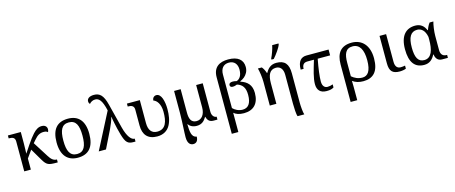

<svg xmlns="http://www.w3.org/2000/svg" viewBox="-53 -1601 6274 2646"><g transform="rotate(-15 3083.5 -278.0)"><path d="M107.9 -425.8V0H202.1V-158.2L277.8 -264.2L376 -97.2C429.2 -7.3 455.1 0 571.8 0H585.9V-42H583C538.1 -42 505.9 -69.3 472.2 -124L335 -340.8L371.1 -382.8C417 -436.5 453.1 -456.1 507.8 -456.1C537.1 -456.1 554.2 -446.8 564 -437C569.8 -446.3 574.2 -461.9 574.2 -477.1C574.2 -513.7 548.8 -541 500 -541C455.6 -541 418 -520 375 -473.1C345.2 -440.9 310.1 -395 268.6 -333.5C247.6 -302.7 224.1 -267.6 198.2 -228C198.7 -249 199.7 -268.6 200.2 -287.6C201.7 -320.3 202.1 -356 202.1 -374V-536.1H18.1V-494.1H25.9C70.3 -494.1 107.9 -484.4 107.9 -425.8Z M1107.9 -269C1107.9 -362.8 1086.4 -432.1 1046.4 -478C1006.3 -523.9 948.2 -545.9 876 -545.9C721.2 -545.9 641.1 -456.1 641.1 -269C641.1 -175.3 663.1 -105.5 703.1 -59.1C743.2 -12.7 800.8 9.8 873 9.8C1026.9 9.8 1107.9 -81.1 1107.9 -269ZM737.8 -269C737.8 -417 773.4 -493.2 874 -493.2C924.3 -493.2 958.5 -474.1 980 -437C1001.5 -399.4 1010.7 -343.3 1010.7 -269C1010.7 -194.8 1002 -138.2 980.5 -100.1C959 -62 925.3 -42 875 -42C774.4 -42 737.8 -121.6 737.8 -269Z M1436 -514.2 1170.9 0H1273.9L1400.9 -257.8C1419.9 -296.4 1454.1 -378.9 1460 -414.1H1462.9C1464.4 -399.4 1470.7 -362.3 1480 -318.8C1489.7 -270.5 1503.4 -210 1521 -149.9C1540 -85 1556.6 -47.4 1579.6 -26.4C1602.5 -4.9 1630.4 0 1671.9 0H1695.3V-42H1689.9C1669.9 -42 1646.5 -56.2 1624 -87.4C1601.6 -118.7 1579.6 -167 1562 -235.8L1473.1 -585.9C1455.6 -656.2 1434.1 -702.6 1407.2 -731C1379.9 -759.3 1347.7 -770 1307.1 -770C1241.2 -770 1207 -741.7 1207 -705.1C1207 -687 1212.9 -671.9 1224.1 -664.1C1240.2 -684.1 1269 -704.1 1306.2 -704.1C1333 -704.1 1356 -695.3 1377.4 -667.5C1398.9 -639.6 1418 -592.3 1436 -514.2Z M2005.4 9.8C2092.8 9.8 2154.8 -29.8 2189 -91.3C2224.6 -155.3 2236.3 -233.4 2236.3 -319.8C2236.3 -375 2228.5 -431.2 2212.9 -473.6C2196.8 -516.1 2171.9 -543.9 2137.2 -543.9C2106 -543.9 2079.1 -520.5 2079.1 -481.9C2101.1 -475.6 2125.5 -457.5 2143.6 -426.8C2161.6 -396 2174.3 -353 2174.3 -296.9C2174.3 -227.1 2167 -166.5 2144 -123.5C2121.1 -80.1 2083.5 -54.2 2021.5 -54.2C1943.8 -54.2 1900.4 -106.9 1900.4 -208V-536.1H1716.3V-494.1H1719.2C1763.7 -494.1 1806.2 -484.4 1806.2 -425.8V-199.2C1806.2 -68.4 1870.1 9.8 2005.4 9.8Z M2568.8 9.8C2639.6 9.8 2678.2 -27.3 2709 -80.1H2712.9C2725.1 -27.3 2755.4 0 2810.1 0H2864.3V-42H2860.8C2830.6 -42 2797.9 -72.8 2797.9 -128.9V-536.1H2704.1V-215.8C2704.1 -119.6 2657.2 -54.2 2583 -54.2C2506.8 -54.2 2482.9 -111.3 2482.9 -200.2V-536.1H2389.2V-225.1C2388.7 -141.6 2384.8 -75.2 2382.3 -19.5C2379.9 32.7 2377 83 2377 121.1C2377 211.9 2416.5 240.2 2458 240.2C2505.9 240.2 2527.8 203.1 2527.8 152.8C2490.7 147 2471.7 124.5 2460.9 89.4C2450.2 54.2 2448.2 6.3 2446.8 -48.8C2473.6 -11.7 2512.7 9.8 2568.8 9.8Z M3004.4 -565.9V240.2H3098.1V-35.2C3127.4 -7.8 3173.8 9.8 3242.2 9.8C3375.5 9.8 3458 -66.9 3458 -221.2C3458 -338.4 3397.5 -393.1 3305.2 -422.9V-429.2C3328.1 -438.5 3349.1 -450.7 3367.2 -466.3C3398.9 -494.1 3429.2 -536.1 3429.2 -600.1C3429.2 -702.1 3359.4 -763.2 3220.2 -763.2C3097.7 -763.2 3004.4 -711.9 3004.4 -565.9ZM3098.1 -102.1V-580.1C3098.1 -662.6 3137.7 -717.8 3219.2 -717.8C3296.4 -717.8 3336.4 -664.1 3336.4 -588.9C3336.4 -509.3 3306.6 -460.9 3258.3 -443.8C3236.8 -450.2 3212.9 -452.1 3202.1 -452.1C3165.5 -452.1 3147.5 -438 3147.5 -415C3147.5 -394 3163.1 -382.8 3185.1 -382.8C3210 -382.8 3231 -389.6 3248 -397C3320.8 -374.5 3361.3 -327.1 3361.3 -220.2C3361.3 -98.6 3316.4 -42 3236.3 -42C3180.2 -42 3127.9 -69.8 3098.1 -102.1Z M3611.3 -338.9V0H3705.1V-291C3705.1 -350.1 3712.9 -397.9 3732.4 -431.2C3751.5 -463.9 3781.7 -481.9 3827.1 -481.9C3886.2 -481.9 3926.3 -439 3926.3 -355V58.1C3926.3 111.8 3930.2 212.4 3943.4 240.2H4039.1C4027.3 210.9 4020 116.2 4020 69.8V-350.1C4020 -485.8 3966.8 -545.9 3849.1 -545.9C3768.1 -545.9 3724.6 -499.5 3695.3 -444.8H3689C3677.7 -480 3663.1 -508.8 3641.1 -536.1H3585C3597.7 -493.7 3611.3 -401.9 3611.3 -338.9ZM3797.4 -606H3830.1C3850.6 -628.4 3877.4 -662.6 3901.4 -697.8C3924.8 -731.9 3943.4 -764.6 3948.2 -784.2V-795.9H3858.4C3849.6 -746.1 3819.8 -664.6 3797.4 -621.1Z M4416 -453.1H4593.3V-536.1H4279.3C4240.7 -536.1 4208.5 -524.4 4186 -497.6C4163.6 -470.2 4150.4 -428.7 4150.4 -368.2H4192.4C4192.4 -416 4210.4 -453.1 4269 -453.1H4362.3C4342.3 -386.7 4323.7 -325.7 4310.1 -271C4296.4 -215.8 4288.1 -166.5 4288.1 -124C4288.1 -39.6 4331.1 9.8 4421.4 9.8C4472.7 9.8 4499.5 1.5 4523.9 -14.2V-58.1C4501 -48.8 4473.1 -43 4448.2 -43C4408.2 -43 4376 -71.3 4376 -138.2C4376 -208.5 4390.1 -318.8 4416 -453.1Z M5167.5 -257.8C5167.5 -443.4 5069.3 -545.9 4924.3 -545.9C4769.5 -545.9 4700.2 -456.1 4700.2 -293V240.2H4794.4V48.8C4794.4 13.2 4793.9 -18.1 4792.5 -36.1C4835.4 -3.4 4887.2 9.8 4946.3 9.8C5016.1 9.8 5071.3 -10.3 5109.4 -53.7C5147.5 -96.7 5167.5 -164.1 5167.5 -257.8ZM4794.4 -101.1V-293C4794.4 -416.5 4822.8 -493.2 4922.4 -493.2C5023.4 -493.2 5070.3 -405.8 5070.3 -257.8C5070.3 -178.2 5057.6 -125 5036.1 -90.8C5014.2 -56.6 4982.9 -42 4946.3 -42C4883.8 -42 4835.4 -65.9 4794.4 -101.1Z M5414.1 -142.1V-536.1H5320.3V-145C5320.3 -31.2 5362.8 9.8 5465.3 9.8C5496.6 9.8 5535.2 2.9 5554.2 -5.9V-49.8C5533.2 -45.9 5514.2 -43 5490.2 -43C5443.8 -43 5414.1 -73.7 5414.1 -142.1Z M6068.4 0H6152.3V-42H6144C6091.3 -42 6062 -75.7 6062 -134.8V-338.9C6062 -401.9 6075.7 -493.7 6088.4 -536.1H6035.2C6015.1 -511.2 5997.6 -476.1 5986.3 -440.9H5980C5954.1 -503.4 5908.2 -545.9 5830.1 -545.9C5764.2 -545.9 5709.5 -524.4 5671.4 -479C5633.3 -433.6 5611.3 -363.3 5611.3 -267.1C5611.3 -75.7 5683.1 9.8 5814.9 9.8C5892.6 9.8 5938 -35.6 5968.3 -97.2H5972.2C5978.5 -51.3 6002.9 0 6068.4 0ZM5708 -266.1C5708 -410.2 5749 -483.9 5842.3 -483.9C5871.1 -483.9 5897.9 -473.6 5919.9 -452.1C5941.9 -430.2 5959 -396.5 5968.3 -348.1V-309.1C5968.3 -236.8 5960.4 -173.8 5939.5 -127.9C5918 -82 5884.3 -54.2 5832 -54.2C5743.7 -54.2 5708 -124 5708 -266.1Z"/></g></svg>

Font: The Erased English
Style: Regular
Weight: 400
Designer: Monotype Design team + ligartures altered by 180 Amsterdam
Foundry: Monotype Imaging Inc.
Version: Version 1.030;Glyphs 3.1.2 (3151)